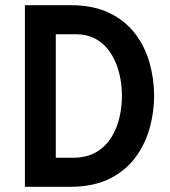

<svg xmlns="http://www.w3.org/2000/svg" viewBox="-20 -720 656 740"><path d="M76 0V-700H252Q340 -700 401.2 -670.2Q462.5 -640.5 500.8 -590.2Q539 -540 556.5 -477.8Q574 -415.5 574 -350Q574 -290 557.5 -228.5Q541 -167 503.2 -115Q465.5 -63 403 -31.5Q340.5 0 248 0ZM195 -112H260Q313.5 -112 350 -133.2Q386.5 -154.5 408.5 -189.5Q430.5 -224.5 440.2 -266.5Q450 -308.5 450 -350Q450 -394.5 439.8 -436.8Q429.5 -479 408 -513.2Q386.5 -547.5 352.5 -567.8Q318.5 -588 271 -588H195Z"/></svg>

Font: Overpass Mono Light
Style: Regular
Weight: 300
Monospace: yes
Designer: Delve Withrington, Dave Bailey
Foundry: Delve Fonts LLC
Version: Version 4.000